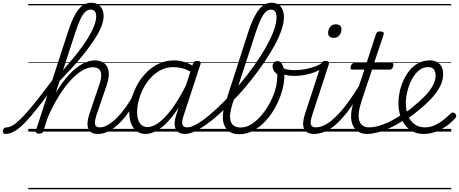

<svg xmlns="http://www.w3.org/2000/svg" viewBox="-206 -959 3344 1399"><path d="M-166 17Q-178 17 -182.5 9.5Q-187 2 -185.5 -7Q-184 -16 -177 -23.5Q-170 -31 -157 -31Q-135 -31 -106 -50Q-77 -69 -37 -111Q3 -153 57.5 -221.5Q112 -290 186 -389Q196 -404 202 -397.5Q208 -391 207.5 -375Q207 -359 196 -345Q123 -242 68 -172.5Q13 -103 -28.5 -61Q-70 -19 -103 -1Q-136 17 -166 17ZM508 17Q480 17 462.5 7Q445 -3 437.5 -22Q430 -41 432 -67Q434 -93 444 -125L518 -343Q532 -384 531.5 -412Q531 -440 516 -454.5Q501 -469 469 -469Q437 -469 398.5 -448Q360 -427 317 -383Q274 -339 229.5 -269.5Q185 -200 141 -102L142 -171Q186 -265 231 -331Q276 -397 320.5 -438.5Q365 -480 406 -499.5Q447 -519 484 -519Q525 -519 552 -499.5Q579 -480 585.5 -439Q592 -398 570 -334L498 -124Q482 -75 486.5 -53Q491 -31 523 -31Q532 -31 536.5 -23.5Q541 -16 539.5 -7Q538 2 530 9.5Q522 17 508 17ZM79 15Q67 15 59.5 10Q52 5 55 -6L291 -732Q326 -840 365.5 -889.5Q405 -939 459 -939Q488 -939 508 -926.5Q528 -914 538.5 -892.5Q549 -871 549 -842Q549 -822 543 -798Q537 -774 524.5 -746.5Q512 -719 492.5 -688Q473 -657 447.5 -621.5Q422 -586 389 -546Q356 -506 316 -462Q276 -418 228 -368L110 -4Q106 6 100 10.5Q94 15 79 15ZM253 -447Q294 -494 328 -535.5Q362 -577 389 -614Q416 -651 436 -684Q456 -717 469 -745Q482 -773 488.5 -797Q495 -821 495 -840Q495 -855 491 -866Q487 -877 477.5 -883Q468 -889 454 -889Q433 -889 415 -872.5Q397 -856 379.5 -818.5Q362 -781 341 -717ZM0 410H676V420H0ZM0 -20H676V0H0ZM0 -505H676V-500H0ZM0 -930H676V-920H0Z M508 17Q498 17 493 9.5Q488 2 489.5 -7Q491 -16 499.5 -23.5Q508 -31 523 -31Q550 -31 581.5 -49.5Q613 -68 646 -101Q679 -134 711 -179Q743 -224 772 -277Q777 -287 786 -286Q795 -285 801 -278.5Q807 -272 803 -262Q772 -200 736.5 -149Q701 -98 663.5 -61Q626 -24 587 -3.5Q548 17 508 17ZM676 410V420ZM676 -20V0ZM676 -505V-500ZM676 -930V-920Z M855 17Q819 17 792.5 -1.5Q766 -20 751 -54.5Q736 -89 736 -136Q736 -180 750 -232Q764 -284 790.5 -334.5Q817 -385 857 -427Q897 -469 949 -494Q1001 -519 1065 -519Q1102 -519 1141.5 -506Q1181 -493 1213 -470L1200 -427Q1157 -453 1122.5 -461.5Q1088 -470 1058 -470Q1008 -470 966 -448.5Q924 -427 891.5 -391.5Q859 -356 837 -312.5Q815 -269 804 -224.5Q793 -180 793 -141Q793 -109 801.5 -84.5Q810 -60 827 -46.5Q844 -33 869 -33Q908 -33 955 -68.5Q1002 -104 1054 -176Q1106 -248 1158 -356L1174 -318Q1117 -199 1061 -125Q1005 -51 953 -17Q901 17 855 17ZM1143 17Q1116 17 1098.5 7Q1081 -3 1073 -21.5Q1065 -40 1066.5 -65Q1068 -90 1078 -121L1200 -494Q1204 -506 1211 -510.5Q1218 -515 1231 -515Q1248 -515 1253.5 -508Q1259 -501 1254 -489L1133 -120Q1117 -72 1123 -51.5Q1129 -31 1157 -31Q1167 -31 1171 -23.5Q1175 -16 1173.5 -7Q1172 2 1164.5 9.5Q1157 17 1143 17ZM676 410H1311V420H676ZM676 -20H1311V0H676ZM676 -505H1311V-500H676ZM676 -930H1311V-920H676Z M1143 17Q1131 17 1127 9.5Q1123 2 1126 -7Q1129 -16 1137.5 -23.5Q1146 -31 1158 -31Q1187 -31 1229.5 -55.5Q1272 -80 1323.5 -123.5Q1375 -167 1430.5 -223.5Q1486 -280 1540 -344.5Q1594 -409 1642.5 -476.5Q1691 -544 1728.5 -609.5Q1766 -675 1787.5 -732.5Q1809 -790 1809 -834Q1809 -846 1817.5 -852.5Q1826 -859 1836.5 -859Q1847 -859 1855 -852.5Q1863 -846 1863 -834Q1863 -793 1845 -740.5Q1827 -688 1794.5 -628Q1762 -568 1719 -504.5Q1676 -441 1626 -378Q1576 -315 1522 -257Q1468 -199 1414.5 -149Q1361 -99 1311 -62Q1261 -25 1218 -4Q1175 17 1143 17ZM1311 410V420ZM1311 -20V0ZM1311 -505V-500ZM1311 -930V-920Z M1537 19Q1496 19 1469 2.5Q1442 -14 1429 -44.5Q1416 -75 1418 -115.5Q1420 -156 1435 -205L1605 -732Q1641 -840 1681 -889.5Q1721 -939 1773 -939Q1803 -939 1823 -925.5Q1843 -912 1853 -888Q1863 -864 1863 -832Q1863 -820 1855 -813.5Q1847 -807 1836.5 -807Q1826 -807 1817.5 -813.5Q1809 -820 1809 -832Q1809 -850 1805 -862.5Q1801 -875 1792 -882Q1783 -889 1768 -889Q1748 -889 1729.5 -871.5Q1711 -854 1693 -815.5Q1675 -777 1654 -713L1489 -206Q1477 -169 1472.5 -137.5Q1468 -106 1473.5 -81.5Q1479 -57 1497.5 -43.5Q1516 -30 1548 -30Q1586 -30 1622 -51.5Q1658 -73 1689.5 -108Q1721 -143 1746.5 -185.5Q1772 -228 1788.5 -272Q1805 -316 1810 -353Q1812 -366 1813 -377Q1814 -388 1814.5 -398.5Q1815 -409 1814 -418Q1796 -431 1788 -445.5Q1780 -460 1780 -475Q1780 -492 1790.5 -503Q1801 -514 1817 -514Q1829 -514 1838 -506Q1847 -498 1853.5 -483.5Q1860 -469 1863 -449Q1866 -429 1866 -406Q1866 -357 1850 -299.5Q1834 -242 1804.5 -185.5Q1775 -129 1734 -83Q1693 -37 1643 -9Q1593 19 1537 19ZM1311 410H1925V420H1311ZM1311 -20H1925V0H1311ZM1311 -505H1925V-500H1311ZM1311 -930H1925V-920H1311Z M1940 -406Q1897 -406 1868 -415Q1839 -424 1814 -441Q1806 -447 1806 -454.5Q1806 -462 1810.5 -468.5Q1815 -475 1822 -477.5Q1829 -480 1835 -475Q1852 -462 1876.5 -455Q1901 -448 1942 -448Q1980 -448 2019.5 -455.5Q2059 -463 2092.5 -475.5Q2126 -488 2145 -505Q2153 -512 2160 -507Q2167 -502 2168 -492Q2169 -482 2158 -473Q2118 -441 2058 -423.5Q1998 -406 1940 -406ZM1925 410V420ZM1925 -20V0ZM1925 -505V-500ZM1925 -930V-920Z M2083 17Q2054 17 2035.5 7Q2017 -3 2009 -21.5Q2001 -40 2003 -66.5Q2005 -93 2015 -125L2136 -494Q2140 -506 2146 -510.5Q2152 -515 2166 -515Q2182 -515 2188 -509Q2194 -503 2190 -491L2070 -124Q2054 -75 2059 -53Q2064 -31 2097 -31Q2107 -31 2111.5 -23.5Q2116 -16 2114.5 -7Q2113 2 2105 9.5Q2097 17 2083 17ZM2225 -683Q2207 -683 2196 -692Q2185 -701 2185 -719Q2185 -743 2199.5 -762.5Q2214 -782 2242 -782Q2259 -782 2270.5 -773Q2282 -764 2282 -745Q2282 -722 2267.5 -702.5Q2253 -683 2225 -683ZM1925 410H2250V420H1925ZM1925 -20H2250V0H1925ZM1925 -505H2250V-500H1925ZM1925 -930H2250V-920H1925Z M2082 17Q2072 17 2067 9.5Q2062 2 2063.5 -7Q2065 -16 2073.5 -23.5Q2082 -31 2097 -31Q2126 -31 2161.5 -49Q2197 -67 2238 -106Q2279 -145 2327 -209.5Q2375 -274 2431 -367Q2438 -378 2447 -377Q2456 -376 2460.5 -367.5Q2465 -359 2459 -348Q2399 -244 2348 -174Q2297 -104 2252 -62Q2207 -20 2165 -1.5Q2123 17 2082 17ZM2250 410V420ZM2250 -20V0ZM2250 -505V-500ZM2250 -930V-920Z M2471 17Q2429 17 2402.5 -1Q2376 -19 2363 -50.5Q2350 -82 2352.5 -125Q2355 -168 2372 -219L2449 -452H2362Q2351 -452 2348.5 -458.5Q2346 -465 2350 -477Q2354 -489 2360 -494.5Q2366 -500 2376 -500H2465L2533 -709Q2537 -721 2543.5 -725.5Q2550 -730 2564 -730Q2581 -730 2587 -724Q2593 -718 2589 -706L2520 -500H2647Q2658 -500 2660 -494Q2662 -488 2659 -476Q2655 -463 2649 -457.5Q2643 -452 2632 -452H2505L2427 -219Q2411 -168 2408 -132.5Q2405 -97 2414 -74.5Q2423 -52 2441 -41.5Q2459 -31 2482 -31Q2492 -31 2497 -23.5Q2502 -16 2501 -7Q2500 2 2492.5 9.5Q2485 17 2471 17ZM2250 410H2638V420H2250ZM2250 -20H2638V0H2250ZM2250 -505H2638V-500H2250ZM2250 -930H2638V-920H2250Z M2468 17Q2456 17 2452 9.5Q2448 2 2451 -7Q2454 -16 2462.5 -23.5Q2471 -31 2484 -31Q2529 -31 2590 -54Q2651 -77 2723 -125Q2731 -130 2737 -127Q2743 -124 2747 -116Q2751 -108 2749.5 -99.5Q2748 -91 2741 -86Q2685 -50 2635 -27Q2585 -4 2543 6.5Q2501 17 2468 17ZM2637 410V420ZM2637 -20V0ZM2637 -505V-500ZM2637 -930V-920Z M2726 -124Q2747 -138 2768 -153Q2789 -168 2807 -184Q2857 -224 2893 -262Q2929 -300 2948.5 -337Q2968 -374 2968 -409Q2968 -437 2954.5 -453.5Q2941 -470 2913 -470Q2874 -470 2843.5 -443.5Q2813 -417 2792.5 -376Q2772 -335 2761.5 -290Q2751 -245 2751 -208Q2751 -170 2760 -138Q2769 -106 2786.5 -82Q2804 -58 2830 -44.5Q2856 -31 2890 -31Q2928 -31 2962 -46.5Q2996 -62 3025.5 -85.5Q3055 -109 3078 -132Q3086 -140 3094.5 -139.5Q3103 -139 3110 -132Q3116 -125 3118 -117Q3120 -109 3112 -99Q3086 -69 3049.5 -42.5Q3013 -16 2970 0.5Q2927 17 2880 17Q2845 17 2816 5.5Q2787 -6 2765 -26.5Q2743 -47 2728 -75Q2713 -103 2705 -136.5Q2697 -170 2697 -207Q2697 -244 2705.5 -286.5Q2714 -329 2732.5 -370.5Q2751 -412 2778 -445.5Q2805 -479 2842 -499Q2879 -519 2926 -519Q2957 -519 2979 -506.5Q3001 -494 3012 -472Q3023 -450 3023 -419Q3023 -374 3000.5 -329.5Q2978 -285 2935.5 -239.5Q2893 -194 2833 -147Q2812 -129 2790 -113Q2768 -97 2744 -82ZM2638 410H3082V420H2638ZM2638 -20H3082V0H2638ZM2638 -505H3082V-500H2638ZM2638 -930H3082V-920H2638Z"/></svg>

Font: Playwrite DE LA Guides
Style: Regular
Weight: 400
Designer: Veronika Burian, José Scaglione
Foundry: TypeTogether
Version: Version 1.003